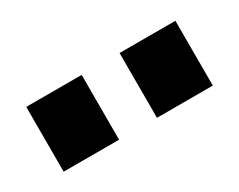

<svg xmlns="http://www.w3.org/2000/svg" viewBox="-38 -935 508 408"><g transform="rotate(-30 216.0 -730.5)"><path d="M262 -651V-810H399V-651ZM33 -651V-810H169V-651Z"/></g></svg>

Font: Oswald Heavy
Style: Regular
Weight: 400
Designer: Vernon Adams
Foundry: Vernon Adams
Version: Version 4.101